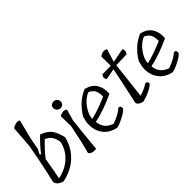

<svg xmlns="http://www.w3.org/2000/svg" viewBox="-16 -1448 2083 2083"><g transform="rotate(-45 1026.0 -406.0)"><path d="M145 -393 157 -380Q221 -464 302 -540Q383 -511 418 -462.5Q453 -414 473 -326Q442 -199 350.5 -113Q259 -27 119 0Q42 -27 37 -77Q87 -285 132 -540L150 -787Q185 -808 206.5 -812Q228 -816 255 -804L198 -576L174 -447ZM110 -59Q232 -83 308 -157.5Q384 -232 402 -328Q393 -384 370.5 -416.5Q348 -449 302 -469Q215 -386 156 -309Q129 -140 110 -59Z M604 -368 601 -524Q646 -543 667 -540Q688 -537 699 -524L662 -394Q645 -249 622 0Q549 7 527 -31Q560 -144 604 -368ZM713.5 -638.5Q715 -616 700 -600.5Q685 -585 662 -585Q639 -585 623 -600.5Q607 -616 605.5 -638.5Q604 -661 619.5 -676Q635 -691 658 -691Q681 -691 696.5 -676Q712 -661 713.5 -638.5Z M993 -548Q1081 -525 1117 -464.5Q1153 -404 1146 -321Q978 -241 826 -209Q832 -153 860 -116.5Q888 -80 948 -58Q1056 -97 1107 -145Q1127 -145 1133 -136Q1139 -127 1137 -103Q1117 -76 1054 -43Q991 -10 945 0Q846 -22 797 -88.5Q748 -155 750 -248Q751 -288 769 -347Q855 -492 993 -548ZM823 -267V-259Q949 -291 1077 -348Q1077 -405 1061.5 -438Q1046 -471 1000 -494L986 -491Q920 -459 872.5 -391Q825 -323 823 -267Z M1581 -492 1418 -487Q1411 -420 1394.5 -280.5Q1378 -141 1370 -67Q1448 -89 1499 -125Q1522 -126 1528 -117Q1534 -108 1532 -87Q1500 -59 1446.5 -34.5Q1393 -10 1345 0Q1284 -13 1275 -52Q1348 -384 1365 -478L1239 -454Q1212 -488 1241 -524L1371 -525L1370 -669Q1429 -710 1470 -679L1424 -532L1583 -563Q1597 -555 1596.5 -534.5Q1596 -514 1581 -492Z M1846 -548Q1934 -525 1970 -464.5Q2006 -404 1999 -321Q1831 -241 1679 -209Q1685 -153 1713 -116.5Q1741 -80 1801 -58Q1909 -97 1960 -145Q1980 -145 1986 -136Q1992 -127 1990 -103Q1970 -76 1907 -43Q1844 -10 1798 0Q1699 -22 1650 -88.5Q1601 -155 1603 -248Q1604 -288 1622 -347Q1708 -492 1846 -548ZM1676 -267V-259Q1802 -291 1930 -348Q1930 -405 1914.5 -438Q1899 -471 1853 -494L1839 -491Q1773 -459 1725.5 -391Q1678 -323 1676 -267Z"/></g></svg>

Font: Tillana
Style: Regular
Weight: 400
Designer: Lipi Raval (Devanagari, Latin), Jonny Pinhorn (Latin)
Foundry: Indian Type Foundry
Version: Version 2.003;PS 1.0;hotconv 1.0.79;makeotf.lib2.5.61930; tt